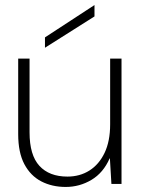

<svg xmlns="http://www.w3.org/2000/svg" viewBox="-20 -728 563 760"><path d="M240 12Q186 12 143.5 -10Q101 -32 76.5 -78Q52 -124 52 -197V-496H97V-204Q97 -114 136 -71.5Q175 -29 247 -29Q296 -29 334 -53Q372 -77 394 -123Q416 -169 416 -236V-496H461V0H421L415 -101H414Q389 -44 342 -16Q295 12 240 12ZM158 -539V-580L354 -708V-663Z"/></svg>

Font: DM Sans 28pt ExtraLight
Style: Regular
Weight: 250
Version: Version 4.004;gftools[0.9.30]